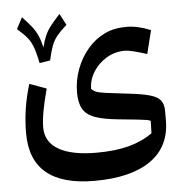

<svg xmlns="http://www.w3.org/2000/svg" viewBox="-55 -604 878 908"><g transform="rotate(-5 384.0 -149.5)"><path d="M657.7 -325.2Q623.5 -336.4 595.7 -343.3Q567.9 -350.1 552.2 -350.1Q506.3 -350.1 467 -326.9Q427.7 -303.7 403.6 -265.9Q379.4 -228 378.9 -184.6Q386.7 -175.3 399.7 -169.7Q412.6 -164.1 445.8 -159.4Q479 -154.8 547.4 -147Q616.2 -139.6 653.3 -128.9Q690.4 -118.2 704.3 -99.9Q718.3 -81.5 718.3 -50.8V-6.3Q718.3 119.6 624.5 185.1Q530.8 250.5 357.4 250.5Q54.2 250.5 54.2 -1.5Q54.2 -119.1 89.8 -233.4L169.9 -204.1Q137.2 -85 137.2 -22Q137.2 46.9 199 82.8Q260.7 118.7 378.4 118.7Q467.8 118.7 532 101.6Q596.2 84.5 645 49.8L646.5 -9.3Q639.6 -12.7 627.7 -14.9Q615.7 -17.1 586.2 -20.3Q556.6 -23.4 497.6 -29.3Q424.8 -36.1 384.3 -51Q343.8 -65.9 327.4 -95Q311 -124 311 -172.4Q311 -230.5 331.1 -283.7Q351.1 -336.9 386.5 -378.2Q421.9 -419.4 467.8 -440.9Q510.7 -461.9 571.8 -461.9Q623 -461.9 685.5 -436.5ZM197.3 -335 147 -327.1Q139.2 -364.3 132.1 -387.9Q125 -411.6 115.7 -428.5Q106.4 -445.3 91.8 -460.7Q77.1 -476.1 54.2 -496.1L82.5 -550.3Q110.4 -521 127 -499.8Q143.6 -478.5 153.6 -455.8Q163.6 -433.1 171.4 -399.4Q179.7 -432.6 189.7 -455.1Q199.7 -477.5 216.3 -499Q232.9 -520.5 260.7 -550.3L289.1 -496.1Q258.8 -469.2 242.4 -449.2Q226.1 -429.2 216.6 -403.8Q207 -378.4 197.3 -335Z"/></g></svg>

Font: Pinar-DS3-FD SemiBold
Style: Regular
Weight: 600
Designer: Amin Abedi
Version: Version 3.000